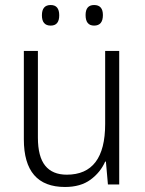

<svg xmlns="http://www.w3.org/2000/svg" viewBox="-20 -735 576 765"><path d="M455 -532V0H410L402 -91H399Q380 -48 340.5 -19Q301 10 239 10Q75 10 75 -180V-532H131V-187Q131 -111 160 -75Q189 -39 246 -39Q399 -39 399 -241V-532ZM147 -674Q147 -715 182 -715Q216 -715 216 -674Q216 -633 182 -633Q147 -633 147 -674ZM321 -675Q321 -715 355 -715Q390 -715 390 -675Q390 -633 355 -633Q321 -633 321 -675Z"/></svg>

Font: Noto Sans Thai Looped SemiCondensed Light
Style: Regular
Weight: 300
Width: 4
Designer: Sasikarn Vongin, Ben Mitchell
Foundry: The Fontpad Ltd
Version: Version 1.001; ttfautohint (v1.8.4.7-5d5b)